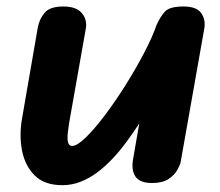

<svg xmlns="http://www.w3.org/2000/svg" viewBox="-20 -550 662 577"><path d="M167.5 6.5Q113.5 6.5 84.2 -22.8Q55 -52 46.2 -97.5Q37.5 -143 46 -192.5L93.5 -467Q98 -492 113.8 -511.2Q129.5 -530.5 170.5 -530.5Q209 -530.5 225.8 -510.8Q242.5 -491 238 -464.5L187.5 -179Q185.5 -165 184 -152.8Q182.5 -140.5 183 -131.2Q183.5 -122 186.8 -116.8Q190 -111.5 197 -111.5Q212 -111.5 238.2 -137.2Q264.5 -163 295.8 -204.5Q327 -246 357.8 -295Q388.5 -344 413.2 -391.2Q438 -438.5 450.5 -475Q462 -500.5 476 -515.5Q490 -530.5 531.5 -530.5Q570.5 -530.5 584.5 -510.8Q598.5 -491 594 -464.5L523 -63.5Q521.5 -55 513.2 -39.8Q505 -24.5 486.8 -12.2Q468.5 0 437 0Q400.5 0 387.2 -19.2Q374 -38.5 380 -72L398.5 -179Q380.5 -151.5 360.8 -124.5Q341 -97.5 318.8 -73.8Q296.5 -50 272.5 -32Q248.5 -14 222.2 -3.8Q196 6.5 167.5 6.5Z"/></svg>

Font: Edu QLD Hand
Style: Regular
Weight: 400
Designer: Tina and Corey Anderson, Eben Sorkin
Foundry: Sorkin Type Co.
Version: Version 2.000